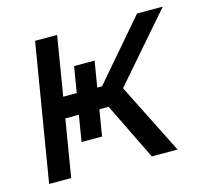

<svg xmlns="http://www.w3.org/2000/svg" viewBox="-82 -615 759 707"><g transform="rotate(-15 297.5 -261.0)"><path d="M22 0 108.4 -522.5H192.4L155.3 -296.9H303.2L497.1 -522.5H595.2L376 -270L511.7 0H413.6L307.1 -217.8H142.1L106 0ZM223.1 -395.5H301.3L255.4 -118.2H177.2Z"/></g></svg>

Font: Inter 28pt
Style: Italic
Weight: 400
Italic angle: -9.3988°
Designer: Rasmus Andersson
Foundry: rsms
Version: Version 4.001;git-66647c0bb